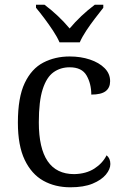

<svg xmlns="http://www.w3.org/2000/svg" viewBox="-20 -786 527 816"><path d="M279 10Q214 10 164 -18Q114 -46 85 -106.5Q56 -167 56 -265Q56 -372 85 -433Q114 -494 164 -520Q214 -546 276 -546Q323 -546 362 -533Q401 -520 424.5 -496.5Q448 -473 448 -441Q448 -413 429 -398.5Q410 -384 368 -384Q368 -430 348 -465Q328 -500 276 -500Q237 -500 207.5 -479Q178 -458 161.5 -407Q145 -356 145 -266Q145 -46 295 -46Q346 -47 381 -69.5Q416 -92 433 -126Q449 -113 449 -89Q449 -67 430 -44Q411 -21 373.5 -5.5Q336 10 279 10ZM233 -606Q223 -629 205.5 -655.5Q188 -682 168.5 -708Q149 -734 133 -753V-766H169Q229 -721 276 -665Q322 -720 383 -766H419V-753Q404 -734 384 -708Q364 -682 346.5 -655.5Q329 -629 319 -606Z"/></svg>

Font: Noto Serif Hentaigana
Style: Regular
Weight: 400
Designer: Kazuhiro Yamada
Foundry: nipponia
Version: Version 1.000; ttfautohint (v1.8.4.7-5d5b)